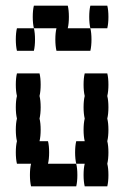

<svg xmlns="http://www.w3.org/2000/svg" viewBox="-20 -660 440 680"><path d="M150 -80H250Q254 -64 254 -40Q254 -17 250 0H90Q86 -17 86 -40Q86 -64 90 -80H40Q36 -97 36 -120Q36 -144 40 -160Q36 -177 36 -200Q36 -224 40 -240Q36 -257 36 -280Q36 -304 40 -320Q36 -337 36 -360Q36 -384 40 -400H120Q124 -384 124 -360Q124 -337 120 -320Q124 -304 124 -280Q124 -257 120 -240Q124 -224 124 -200Q124 -177 120 -160H150Q154 -144 154 -120Q154 -97 150 -80ZM364 -280Q364 -257 360 -240Q364 -224 364 -200Q364 -177 360 -160Q364 -144 364 -120Q364 -97 360 -80Q364 -64 364 -40Q364 -17 360 0H280Q276 -17 276 -40Q276 -64 280 -80H250Q246 -97 246 -120Q246 -144 250 -160H280Q276 -177 276 -200Q276 -224 280 -240Q276 -257 276 -280Q276 -304 280 -320Q276 -337 276 -360Q276 -384 280 -400H360Q364 -384 364 -360Q364 -337 360 -320Q364 -304 364 -280ZM220 -560H300Q304 -544 304 -520Q304 -497 300 -480H180Q176 -497 176 -520Q176 -544 180 -560H100Q96 -577 96 -600Q96 -624 100 -640H220Q224 -624 224 -600Q224 -577 220 -560ZM360 -560H300Q296 -577 296 -600Q296 -624 300 -640H360Q364 -624 364 -600Q364 -577 360 -560ZM40 -560H100Q104 -544 104 -520Q104 -497 100 -480H40Q36 -497 36 -520Q36 -544 40 -560Z"/></svg>

Font: VT323
Style: Regular
Weight: 400
Monospace: yes
Designer: Peter Hull
Version: Version 2.000